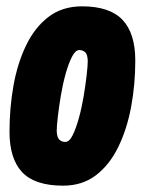

<svg xmlns="http://www.w3.org/2000/svg" viewBox="-20 -577 457 606"><path d="M179 9Q90 9 50 -33.5Q10 -76 10 -161Q10 -236 22.5 -306.5Q35 -377 62.5 -434Q90 -491 133.5 -524Q177 -557 239 -557Q326 -557 366.5 -514.5Q407 -472 407 -386Q407 -311 394 -240.5Q381 -170 353.5 -113.5Q326 -57 283 -24Q240 9 179 9ZM186 -129Q199 -129 209.5 -150.5Q220 -172 229 -204.5Q238 -237 244 -273Q250 -309 253.5 -339.5Q257 -370 257 -386Q256 -406 248.5 -412.5Q241 -419 230 -419Q218 -419 207 -397.5Q196 -376 187 -343.5Q178 -311 172 -275Q166 -239 162.5 -208.5Q159 -178 159 -163Q160 -143 167.5 -136Q175 -129 186 -129Z"/></svg>

Font: Georama Condensed ExtraBold
Style: Italic
Weight: 800
Width: 3
Italic angle: -9°
Designer: Jean-Baptiste Levee
Foundry: Production Type
Version: Version 1.000